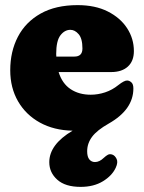

<svg xmlns="http://www.w3.org/2000/svg" viewBox="-20 -499 562 750"><path d="M432 156.5Q417.5 187.5 381.8 209.2Q346 231 295 231Q235 231 203.8 203Q172.5 175 172.5 134.5Q172.5 65.5 263.5 11.5Q190.5 10 135.8 -20.2Q81 -50.5 50.5 -103.2Q20 -156 20 -224.5Q20 -298 50 -355.5Q80 -413 138.8 -446Q197.5 -479 283 -479Q352 -479 401 -454.2Q450 -429.5 476.5 -388.8Q503 -348 503 -299.5Q503 -260.5 479.5 -239Q456 -217.5 414 -217.5H209Q223 -172.5 255.8 -150.8Q288.5 -129 334.5 -129Q362.5 -129 390.5 -138.2Q418.5 -147.5 442 -166.5Q466 -185.5 477.5 -184.5Q486 -184 493.5 -177Q501 -170 501 -153.5Q501 -71 405 -16.5Q359 9.5 339.8 35.2Q320.5 61 320.5 92Q320.5 113.5 329 123.8Q337.5 134 351 134Q368.5 134 385.5 117.5Q394 109.5 401.5 105.5Q409 101.5 419 105Q429 108.5 435.5 121.8Q442 135 432 156.5ZM199.5 -288Q199.5 -283 200 -278H270.5Q302 -278 302 -309.5Q302 -348.5 287.2 -365.5Q272.5 -382.5 255 -382.5Q232.5 -382.5 216 -361Q199.5 -339.5 199.5 -288Z"/></svg>

Font: Fraunces 72pt S100 Black
Style: Regular
Weight: 900
Version: Version 1.000; ttfautohint (v1.8.3)